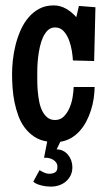

<svg xmlns="http://www.w3.org/2000/svg" viewBox="-20 -526 400 715"><path d="M249.5 96.7Q249.5 113.8 242.9 127.2Q236.3 140.6 225.3 149.9Q214.4 159.2 200 164.1Q185.5 168.9 169.4 168.9Q162.1 168.9 153.1 168Q144 167 135 164.8Q126 162.6 117.7 159.2Q109.4 155.8 104 150.4L127.4 107.4Q133.3 111.8 143.8 116.5Q154.3 121.1 162.6 121.1Q176.8 121.1 185.3 115.7Q193.8 110.4 193.8 95.7Q193.8 86.4 189.5 79.8Q185.1 73.2 178.2 69.1Q171.4 64.9 163.3 63Q155.3 61 147.9 61.5H144L155.8 1Q127.9 -3.4 107.4 -17.1Q86.9 -30.8 72.3 -50.3Q57.6 -69.8 48.6 -94.2Q39.6 -118.7 34.2 -144.8Q28.8 -170.9 26.9 -198Q24.9 -225.1 24.9 -250Q24.9 -273.4 27.8 -301.5Q30.8 -329.6 37.8 -357.9Q44.9 -386.2 56.6 -413.1Q68.4 -439.9 85.7 -460.4Q103 -481 126.2 -493.4Q149.4 -505.9 180.2 -505.9Q204.6 -505.9 226.6 -493.2Q248.5 -480.5 264.2 -461.9L273.9 -503.9L335.4 -499L330.6 -298.8L251.5 -300.8Q251 -314.5 247.8 -335.2Q244.6 -356 237.3 -375.7Q230 -395.5 217.3 -409.7Q204.6 -423.8 185.1 -423.8Q169.4 -423.8 158.4 -413.6Q147.5 -403.3 140.1 -387.2Q132.8 -371.1 128.4 -351.1Q124 -331.1 121.8 -311.5Q119.6 -292 119.1 -275.1Q118.7 -258.3 118.7 -248Q118.7 -236.8 118.9 -220Q119.1 -203.1 120.8 -184.3Q122.6 -165.5 126.2 -146.7Q129.9 -127.9 137.5 -112.8Q145 -97.7 156.5 -88.4Q168 -79.1 185.1 -79.1Q205.1 -79.1 218.3 -92.8Q231.4 -106.4 239.5 -125.7Q247.6 -145 250.7 -166Q253.9 -187 254.4 -202.1H332.5Q332 -181.6 328.9 -159.4Q325.7 -137.2 318.8 -115.7Q312 -94.2 301.8 -74.5Q291.5 -54.7 277.3 -38.8Q263.2 -22.9 245.1 -12.2Q227.1 -1.5 204.6 2L190.9 30.3Q204.6 30.3 215.3 35.9Q226.1 41.5 233.6 50.8Q241.2 60.1 245.4 72Q249.5 84 249.5 96.7Z"/></svg>

Font: Maiden Orange
Style: Regular
Weight: 400
Designer: Astigmatic (AOETI)
Foundry: Astigmatic (AOETI)
Version: Version 1.000